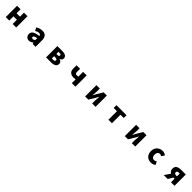

<svg xmlns="http://www.w3.org/2000/svg" viewBox="1079 -3706 6843 6843"><g transform="rotate(45 4500.0 -284.5)"><path d="M237.3 0V-569.3H414.1V-367.2H585V-569.3H762.7V0H585V-211.9H414.1V0Z M1413.1 13.7Q1335.9 13.7 1290 -36.1Q1244.1 -85.9 1244.1 -159.2Q1244.1 -250 1319.3 -299.8Q1394.5 -349.6 1560.5 -368.2Q1554.7 -441.4 1474.6 -441.4Q1414.1 -441.4 1325.2 -390.6L1263.7 -507.8Q1389.6 -583 1507.8 -583Q1738.3 -583 1738.3 -323.2V0H1593.8L1580.1 -56.6H1576.2Q1498 13.7 1413.1 13.7ZM1474.6 -124Q1518.6 -124 1560.5 -168.9V-259.8Q1413.1 -240.2 1413.1 -172.9Q1413.1 -124 1474.6 -124Z M2268.6 0V-569.3H2512.7Q2744.1 -569.3 2744.1 -418Q2744.1 -378.9 2720.7 -346.2Q2697.3 -313.5 2648.4 -300.8V-295.9Q2766.6 -268.6 2766.6 -164.1Q2766.6 -107.4 2732.9 -69.3Q2699.2 -31.2 2647 -15.6Q2594.7 0 2527.3 0ZM2441.4 -347.7H2502.9Q2574.2 -347.7 2574.2 -399.4Q2574.2 -452.1 2502.9 -452.1H2441.4ZM2441.4 -117.2H2518.6Q2593.8 -117.2 2593.8 -175.8Q2593.8 -201.2 2574.7 -216.8Q2555.7 -232.4 2517.6 -232.4H2441.4Z M3567.4 0V-189.5Q3522.5 -180.7 3468.8 -180.7Q3362.3 -180.7 3299.3 -234.9Q3236.3 -289.1 3236.3 -404.3V-569.3H3414.1V-404.3Q3414.1 -361.3 3436 -340.8Q3458 -320.3 3507.8 -320.3Q3541 -320.3 3567.4 -327.1V-569.3H3746.1V0Z M4237.3 0V-569.3H4409.2V-420.9Q4409.2 -387.7 4392.6 -219.7H4397.5Q4405.3 -235.4 4429.2 -278.3Q4453.1 -321.3 4461.9 -338.9L4600.6 -569.3H4762.7V0H4590.8V-148.4Q4590.8 -177.7 4607.4 -348.6H4603.5Q4593.8 -331.1 4569.8 -288.1Q4545.9 -245.1 4538.1 -230.5L4398.4 0Z M5411.1 0V-429.7H5246.1V-569.3H5753.9V-429.7H5588.9V0Z M6237.3 0V-569.3H6409.2V-420.9Q6409.2 -387.7 6392.6 -219.7H6397.5Q6405.3 -235.4 6429.2 -278.3Q6453.1 -321.3 6461.9 -338.9L6600.6 -569.3H6762.7V0H6590.8V-148.4Q6590.8 -177.7 6607.4 -348.6H6603.5Q6593.8 -331.1 6569.8 -288.1Q6545.9 -245.1 6538.1 -230.5L6398.4 0Z M7554.7 13.7Q7430.7 13.7 7351.1 -66.4Q7271.5 -146.5 7271.5 -284.2Q7271.5 -420.9 7358.4 -502Q7445.3 -583 7570.3 -583Q7666 -583 7736.3 -522.5L7653.3 -408.2Q7616.2 -439.5 7580.1 -439.5Q7521.5 -439.5 7487.3 -397.5Q7453.1 -355.5 7453.1 -284.2Q7453.1 -214.8 7486.8 -172.4Q7520.5 -129.9 7574.2 -129.9Q7624 -129.9 7673.8 -169.9L7741.2 -52.7Q7667 13.7 7554.7 13.7Z M8564.5 -300.8V-439.5H8516.6Q8430.7 -439.5 8430.7 -373Q8430.7 -339.8 8452.6 -320.3Q8474.6 -300.8 8516.6 -300.8ZM8494.1 -569.3H8742.2V0H8564.5V-179.7H8507.8L8398.4 0H8200.2L8350.6 -217.8Q8255.9 -271.5 8255.9 -377.9Q8255.9 -479.5 8320.8 -524.4Q8385.7 -569.3 8494.1 -569.3Z"/></g></svg>

Font: Gen Shin Gothic Monospace Heavy
Style: Bold
Weight: 800
Designer: [Source Han Sans]
Ryoko NISHIZUKA  (kana & ideographs); Paul D. Hunt (Latin, Greek & Cyrillic); Wenlong ZHANG  (bopomofo
Version: Version 1.002.20150607